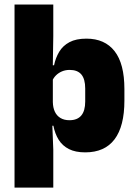

<svg xmlns="http://www.w3.org/2000/svg" viewBox="-20 -680 616 872"><path d="M367 12Q322.5 12 293 -3Q263.5 -18 246.5 -45.2Q229.5 -72.5 222.5 -109H180L220 -216.5Q220.5 -191 229.2 -172.5Q238 -154 254.8 -144Q271.5 -134 295.5 -134Q331 -134 349 -155.2Q367 -176.5 367 -219V-278Q367 -321 349.5 -341.8Q332 -362.5 296.5 -362.5Q277.5 -362.5 261.5 -355.8Q245.5 -349 234 -337.5Q222.5 -326 217 -311.5L180 -383.5H225.5Q232.5 -417.5 249 -445Q265.5 -472.5 295.5 -488.5Q325.5 -504.5 372.5 -504.5Q456 -504.5 500.5 -447.5Q545 -390.5 545 -275.5V-223Q545 -106.5 500.2 -47.2Q455.5 12 367 12ZM222 172H46V-659.5H222V-516L219.5 -361.5L220 -340V-158L217 -128.5L222 0Z"/></svg>

Font: Anek Devanagari ExtraBold
Style: Regular
Weight: 800
Designer: Kailash Malviya (Devanagari) & Yesha Goshar (Latin)
Foundry: Ek Type
Version: Version 1.003